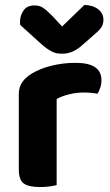

<svg xmlns="http://www.w3.org/2000/svg" viewBox="-20 -749 445 776"><path d="M209 -1Q199 2 181 4.5Q163 7 141 7Q96 7 76 -7.5Q56 -22 56 -64V-369Q56 -397 70 -417Q84 -437 109 -452Q142 -472 188.5 -483.5Q235 -495 286 -495Q390 -495 390 -425Q390 -408 385 -394Q380 -380 374 -370Q351 -375 318 -375Q289 -375 260 -368Q231 -361 209 -349ZM231 -642 321 -729Q356 -728 377 -711.5Q398 -695 398 -669Q398 -649 387.5 -635.5Q377 -622 354 -603L306 -561Q271 -532 233 -532Q221 -532 211 -533.5Q201 -535 190 -540.5Q179 -546 166.5 -555Q154 -564 138 -579L62 -648Q61 -650 61 -654Q61 -658 61 -662Q61 -686 75 -706.5Q89 -727 119 -727Q128 -727 135.5 -725.5Q143 -724 151.5 -719Q160 -714 169.5 -705.5Q179 -697 192 -684Z"/></svg>

Font: Baloo 2
Style: Bold
Weight: 700
Designer: Sarang Kulkarni and Ek Type
Foundry: Ek Type
Version: Version 1.640;hotconv 1.0.111;makeotfexe 2.5.65597; ttfautoh